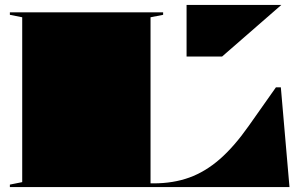

<svg xmlns="http://www.w3.org/2000/svg" viewBox="-20 -758 1208 778"><path d="M20 0V-10L70 -20V-688L20 -698V-708H641V-698L590 -688V-15H602Q682 -15 747 -38.5Q812 -62 870.5 -113Q929 -164 988 -248L1098 -404H1118L1153 0ZM736 -529V-738H1120L880 -529Z"/></svg>

Font: Kalnia Expanded
Style: Bold
Weight: 700
Width: 7
Designer: Frida Medrano
Foundry: Frida Medrano
Version: Version 1.105